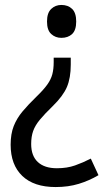

<svg xmlns="http://www.w3.org/2000/svg" viewBox="-20 -657 431 776"><path d="M266 -396Q266 -342 250.5 -305.5Q235 -269 193 -228Q160 -196 141 -173Q122 -150 114 -127.5Q106 -105 106 -75Q106 -27 133 -2Q160 23 210 23Q251 23 283.5 11.5Q316 0 347 -16L378 51Q341 73 298.5 86Q256 99 205 99Q117 99 70 54Q23 9 23 -72Q23 -116 35.5 -147.5Q48 -179 71 -206.5Q94 -234 128 -267Q156 -294 171 -315Q186 -336 191.5 -357Q197 -378 197 -406V-424H266ZM288 -570Q288 -535 271.5 -519.5Q255 -504 228 -504Q204 -504 187 -519.5Q170 -535 170 -570Q170 -605 187 -621Q204 -637 228 -637Q255 -637 271.5 -621Q288 -605 288 -570Z"/></svg>

Font: Noto Sans Telugu UI SemiCondensed
Style: Regular
Weight: 400
Width: 4
Designer: Jelle Bosma - Monotype Design Team
Foundry: Monotype Imaging Inc.
Version: Version 2.005; ttfautohint (v1.8.4.7-5d5b)